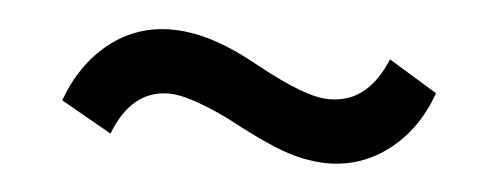

<svg xmlns="http://www.w3.org/2000/svg" viewBox="-27 -414 655 252"><g transform="rotate(5 300.0 -287.5)"><path d="M410 -209Q395 -209 377.5 -212.5Q360 -216 339.5 -224.5Q319 -233 292 -247Q268 -260 249.5 -267.5Q231 -275 218 -278.5Q205 -282 195 -282Q170 -282 152 -267Q134 -252 123 -223L56 -261Q74 -310 109.5 -338Q145 -366 191 -366Q207 -366 224.5 -362.5Q242 -359 262.5 -351Q283 -343 308 -329Q343 -310 366 -301.5Q389 -293 405 -293Q431 -293 449.5 -308Q468 -323 480 -352L544 -313Q527 -265 491 -237Q455 -209 410 -209Z"/></g></svg>

Font: Nunito Sans 12pt ExtraLight
Style: Bold
Weight: 700
Version: Version 3.101;gftools[0.9.27]